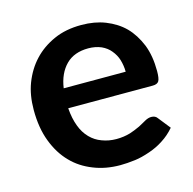

<svg xmlns="http://www.w3.org/2000/svg" viewBox="-84 -606 701 697"><g transform="rotate(-15 267.0 -257.0)"><path d="M158.7 -315.4H391.6Q391.6 -337.9 384.8 -360.8Q378.9 -380.4 364.3 -397.9Q351.6 -413.6 330.6 -423.3Q308.1 -432.6 282.2 -432.6Q229 -432.6 198.2 -401.9Q166.5 -370.1 158.7 -315.4ZM473.6 -241.2H155.8Q158.7 -202.1 169.9 -172.9Q180.2 -145 199.2 -125.5Q217.8 -106.4 242.2 -97.7Q267.6 -87.9 296.4 -87.9Q324.2 -87.9 348.6 -95.2Q365.7 -100.6 386.7 -110.4Q392.6 -113.3 402.3 -118.9Q412.1 -124.5 415 -126Q427.2 -132.8 438.5 -132.8Q454.1 -132.8 461.4 -121.6L497.1 -76.7Q476.6 -52.7 451.2 -36.6Q426.8 -20.5 397.9 -10.7Q365.7 0.5 341.3 3.4Q310.1 7.3 285.6 7.3Q231 7.3 186 -10.7Q138.2 -29.3 106 -63Q72.3 -97.2 52.7 -148.9Q33.2 -199.7 33.2 -267.6Q33.2 -323.2 49.8 -366.7Q67.9 -413.6 99.1 -446.8Q130.4 -480.5 176.3 -501Q220.7 -521 279.3 -521Q329.6 -521 369.1 -505.4Q411.1 -488.8 439.5 -460.4Q467.8 -431.6 485.8 -387.7Q502.4 -345.2 502.4 -288.6Q502.4 -260.7 496.6 -251Q490.7 -241.2 473.6 -241.2Z"/></g></svg>

Font: Lato-SemiBold
Style: Bold
Weight: 500
Designer: Lukasz Dziedzic with Adam Twardoch and Botio Nikoltchev
Foundry: tyPoland Lukasz Dziedzic
Version: ""